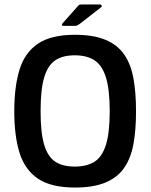

<svg xmlns="http://www.w3.org/2000/svg" viewBox="-20 -833 675 861"><path d="M44 -334Q44 -444 67.5 -520.5Q91 -597 150 -637Q209 -677 316 -677Q399 -677 453 -654.5Q507 -632 537 -588.5Q567 -545 578.5 -481Q590 -417 590 -334Q590 -251 578.5 -187.5Q567 -124 537 -80.5Q507 -37 453 -14.5Q399 8 316 8Q209 8 150 -32Q91 -72 67.5 -148Q44 -224 44 -334ZM162 -334Q162 -236 178.5 -182.5Q195 -129 228.5 -107.5Q262 -86 315 -86Q368 -86 402.5 -107Q437 -128 454.5 -182Q472 -236 472 -334Q472 -433 454.5 -487.5Q437 -542 402.5 -563.5Q368 -585 315 -585Q262 -585 228.5 -563Q195 -541 178.5 -487Q162 -433 162 -334ZM317 -717H264Q258 -717 257.5 -721Q257 -725 262 -730L326 -802Q331 -808 334.5 -810.5Q338 -813 347 -813H429Q433 -813 435.5 -808.5Q438 -804 434 -801L339 -727Q332 -722 327.5 -719.5Q323 -717 317 -717Z"/></svg>

Font: Glory SemiBold
Style: Regular
Weight: 600
Designer: Robert Leuschke
Foundry: Robert Leuschke
Version: Version 1.011